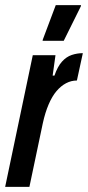

<svg xmlns="http://www.w3.org/2000/svg" viewBox="-32 -724 341 744"><path d="M-12 0 95 -510H183L172 -431H179Q191 -466 208 -485Q225 -504 246 -511Q267 -518 289 -518L266 -412Q244 -412 224 -401.5Q204 -391 187 -371Q170 -351 156.5 -319.5Q143 -288 134 -247L82 0ZM133 -566 134 -571 184 -704H282L281 -699L215 -566Z"/></svg>

Font: Saira UltraCondensed
Style: Bold Italic
Weight: 700
Width: 1
Italic angle: -12°
Designer: Hector Gatti with collaboration of the Omnibus-Type team
Foundry: Omnibus-Type
Version: Version 1.101